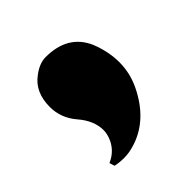

<svg xmlns="http://www.w3.org/2000/svg" viewBox="-96 -243 451 451"><g transform="rotate(-45 130.0 -17.0)"><path d="M41 116Q71 103 82 73Q86 61 86 52Q86 20 60.5 -9.5Q35 -39 35 -76Q35 -125 68 -149Q90 -166 111 -166Q184 -166 210 -108Q225 -71 225 -35Q225 1 209 34Q175 104 113 125Q92 132 75 132Q58 132 45 129Z"/></g></svg>

Font: Cinzel Decorative Black
Style: Regular
Weight: 900
Designer: Natanael Gama
Version: Version 1.002;PS 001.002;hotconv 1.0.56;makeotf.lib2.0.21325